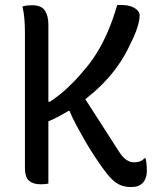

<svg xmlns="http://www.w3.org/2000/svg" viewBox="-20 -730 640 770"><path d="M300 -366Q338 -307 377 -247Q416 -187 454 -127Q470 -101 485.5 -90Q501 -79 517 -79Q531 -79 541.5 -83Q552 -87 559 -95H564Q565 -90 566 -84Q567 -78 567.5 -72.5Q568 -67 568.5 -60Q569 -53 569 -46Q569 -30 564.5 -17Q560 -4 552 4Q547 9 540 13Q533 17 524 18.5Q515 20 504 20Q482 20 463.5 12.5Q445 5 427.5 -12.5Q410 -30 391 -57Q371 -85 352 -114.5Q333 -144 316 -174Q299 -204 284 -232Q269 -260 259 -285H234ZM464 -710Q491 -710 507.5 -703.5Q524 -697 532 -688Q540 -679 540 -669Q540 -657 537 -642.5Q534 -628 526 -605.5Q518 -583 500 -548Q484 -513 462 -480Q440 -447 413.5 -417Q387 -387 356 -360Q325 -333 291.5 -309.5Q258 -286 223 -267Q188 -248 151 -234V-322H180Q198 -334 215 -347Q232 -360 248.5 -375.5Q265 -391 281.5 -408Q298 -425 313 -444Q342 -476 366.5 -515Q391 -554 412 -602.5Q433 -651 450 -710ZM70 -704Q80 -707 89 -708Q98 -709 108 -709Q147 -709 160.5 -687Q174 -665 174 -632Q174 -553 174 -473Q174 -393 174 -313.5Q174 -234 174 -154Q174 -74 174 6Q166 8 158.5 8.5Q151 9 142 9Q113 9 96.5 -5Q80 -19 80 -57Q80 -148 80 -237.5Q80 -327 80 -416.5Q80 -506 80 -596Q80 -625 78 -652Q76 -679 70 -704Z"/></svg>

Font: Recursive Casual
Style: Regular
Weight: 400
Version: Version 1.047